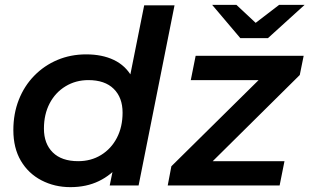

<svg xmlns="http://www.w3.org/2000/svg" viewBox="-20 -764 1275 791"><path d="M270 7Q205 7 151 -21Q97 -49 66 -101.5Q35 -154 35 -228Q35 -296 57.5 -353Q80 -410 121 -452Q162 -494 216.5 -517Q271 -540 335 -540Q401 -540 449 -517Q497 -494 523 -448Q549 -402 549 -334Q549 -259 530 -196.5Q511 -134 475 -88.5Q439 -43 387.5 -18Q336 7 270 7ZM302 -100Q355 -100 396.5 -125.5Q438 -151 461.5 -196Q485 -241 485 -300Q485 -362 448.5 -398Q412 -434 344 -434Q292 -434 250 -408.5Q208 -383 184.5 -338Q161 -293 161 -234Q161 -172 197.5 -136Q234 -100 302 -100ZM432 0 457 -122 490 -264 507 -407 574 -742H699L551 0ZM671 0 686 -79 1089 -477 1111 -434H766L786 -534H1231L1215 -455L813 -57L789 -100H1152L1132 0ZM970 -607 854 -744H954L1077 -629H980L1130 -744H1235L1084 -607Z"/></svg>

Font: MOST Montserrat SemiBold
Style: Italic
Weight: 600
Italic angle: -11.3°
Designer: Julieta Ulanovsky
Foundry: Julieta Ulanovsky
Version: Version 8.000;March 11, 2024;FontCreator 15.0.0.2926 64-bit